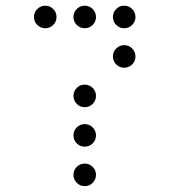

<svg xmlns="http://www.w3.org/2000/svg" viewBox="-20 -674 587 665"><path d="M175.8 -615.2Q175.8 -599.1 164.3 -587.6Q152.8 -576.2 136.7 -576.2Q120.6 -576.2 109.1 -587.6Q97.7 -599.1 97.7 -615.2Q97.7 -631.3 109.1 -642.8Q120.6 -654.3 136.7 -654.3Q152.8 -654.3 164.3 -642.8Q175.8 -631.3 175.8 -615.2ZM312.5 -615.2Q312.5 -599.1 301 -587.6Q289.6 -576.2 273.4 -576.2Q257.3 -576.2 245.8 -587.6Q234.4 -599.1 234.4 -615.2Q234.4 -631.3 245.8 -642.8Q257.3 -654.3 273.4 -654.3Q289.6 -654.3 301 -642.8Q312.5 -631.3 312.5 -615.2ZM449.2 -615.2Q449.2 -599.1 437.7 -587.6Q426.3 -576.2 410.2 -576.2Q394 -576.2 382.6 -587.6Q371.1 -599.1 371.1 -615.2Q371.1 -631.3 382.6 -642.8Q394 -654.3 410.2 -654.3Q426.3 -654.3 437.7 -642.8Q449.2 -631.3 449.2 -615.2ZM449.2 -478.5Q449.2 -462.4 437.7 -450.9Q426.3 -439.5 410.2 -439.5Q394 -439.5 382.6 -450.9Q371.1 -462.4 371.1 -478.5Q371.1 -494.6 382.6 -506.1Q394 -517.6 410.2 -517.6Q426.3 -517.6 437.7 -506.1Q449.2 -494.6 449.2 -478.5ZM312.5 -341.8Q312.5 -325.7 301 -314.2Q289.6 -302.7 273.4 -302.7Q257.3 -302.7 245.8 -314.2Q234.4 -325.7 234.4 -341.8Q234.4 -357.9 245.8 -369.4Q257.3 -380.9 273.4 -380.9Q289.6 -380.9 301 -369.4Q312.5 -357.9 312.5 -341.8ZM312.5 -205.1Q312.5 -189 301 -177.5Q289.6 -166 273.4 -166Q257.3 -166 245.8 -177.5Q234.4 -189 234.4 -205.1Q234.4 -221.2 245.8 -232.7Q257.3 -244.1 273.4 -244.1Q289.6 -244.1 301 -232.7Q312.5 -221.2 312.5 -205.1ZM312.5 -68.4Q312.5 -52.2 301 -40.8Q289.6 -29.3 273.4 -29.3Q257.3 -29.3 245.8 -40.8Q234.4 -52.2 234.4 -68.4Q234.4 -84.5 245.8 -95.9Q257.3 -107.4 273.4 -107.4Q289.6 -107.4 301 -95.9Q312.5 -84.5 312.5 -68.4Z"/></svg>

Font: DatDot Light
Style: Regular
Weight: 300
Designer: GGBot
Version: 1.00